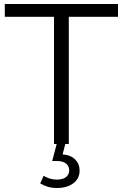

<svg xmlns="http://www.w3.org/2000/svg" viewBox="-20 -720 614 960"><path d="M250 0V-636H4V-700H570V-636H324V0ZM265 220Q240 220 219.5 214Q199 208 181 197L198 159Q213 168 229.5 173Q246 178 264 178Q294 178 310 165.5Q326 153 326 131Q326 111 310.5 98Q295 85 264 85H241L265 -6H308L293 52Q334 55 356 77.5Q378 100 378 133Q378 173 346.5 196.5Q315 220 265 220Z"/></svg>

Font: MOST Montserrat
Style: Regular
Weight: 400
Designer: Julieta Ulanovsky
Foundry: Julieta Ulanovsky
Version: Version 8.000;March 11, 2024;FontCreator 15.0.0.2926 64-bit